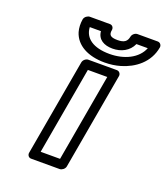

<svg xmlns="http://www.w3.org/2000/svg" viewBox="-143 -862 855 986"><g transform="rotate(20 284.5 -369.0)"><path d="M283 -25H177L261 -503H367ZM299 25C310 25 326 15 329 0L422 -528C424 -539 416 -553 401 -553H245C234 -553 219 -543 216 -528L123 0C121 11 128 25 143 25ZM195 -713H256C260 -668 296 -649 342 -649C388 -649 431 -670 450 -713H512C488 -652 417 -618 337 -618C248 -618 198 -653 195 -713ZM351 -699C311 -699 302 -711 307 -738C309 -749 302 -763 287 -763H177C166 -763 150 -753 147 -738C143 -713 144 -690 150 -669C170 -604 237 -568 328 -568C358 -568 387 -572 414 -580C485 -601 554 -651 569 -738C571 -749 563 -763 548 -763H437C426 -763 411 -753 408 -738C403 -712 389 -699 351 -699Z"/></g></svg>

Font: Asimov
Style: WidOuIt
Weight: 500
Designer: Google
Version: Version 2.000980; 2014